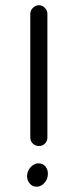

<svg xmlns="http://www.w3.org/2000/svg" viewBox="-20 -704 285 730"><path d="M95.2 -181.2V-650.9Q95.2 -664.1 105 -674.1Q114.7 -684.1 127.9 -684.1Q141.1 -684.1 150.6 -674.1Q160.2 -664.1 160.2 -650.9V-181.2Q160.2 -167.5 150.9 -158.2Q141.6 -148.9 127.9 -148.9Q114.3 -148.9 104.7 -158.2Q95.2 -167.5 95.2 -181.2ZM119.1 5.9Q103.5 5.9 93.3 -5.9Q83 -17.6 83 -34.2Q83 -53.7 96.4 -68.4Q109.9 -83 127 -83Q142.6 -83 152.3 -71.5Q162.1 -60.1 162.1 -43.9Q162.1 -22.9 148.9 -8.5Q135.7 5.9 119.1 5.9Z"/></svg>

Font: Comic Neue
Style: Regular
Weight: 400
Designer: Craig Rozynski
Foundry: Craig Rozynski
Version: Version 2.003;hotconv 1.0.109;makeotfexe 2.5.65596